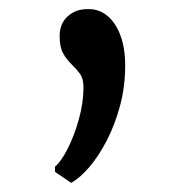

<svg xmlns="http://www.w3.org/2000/svg" viewBox="-20 -170 375 414"><path d="M172 -150.3Q194 -150.3 211.6 -135.8Q229.2 -121.3 239.5 -94Q249.9 -66.7 249.9 -28.8Q249.9 16.4 239 57.4Q228.1 98.3 210.6 132.3Q193 166.3 172.9 189.9Q152.7 213.5 134 224H133L98.5 200.5V189.4Q111.4 179 125.6 151.2Q139.9 123.5 149.9 87.7Q160 52 160 17.7Q160 -0.4 152.2 -11.1Q144.5 -21.7 134.3 -31.4Q124.1 -41 116.3 -54.6Q108.6 -68.3 108.6 -91.9Q108.6 -119.2 125.9 -134.7Q143.1 -150.3 167.4 -150.3Z"/></svg>

Font: Merriweather 7pt Light
Style: Regular
Weight: 300
Designer: Eben Sorkin
Foundry: Eben Sorkin
Version: Version 2.200;gftools[0.9.31]